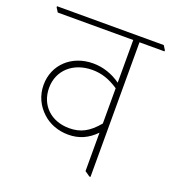

<svg xmlns="http://www.w3.org/2000/svg" viewBox="-140 -713 726 808"><g transform="rotate(20 223.0 -308.5)"><path d="M207 -130C255 -130 294 -148 328 -183V-11L351 5H356V-598H468V-603L456 -622H-22V-617L-10 -598H328V-407C290 -434 248 -448 204 -448C108 -448 38 -382 38 -292C38 -244 58 -203 91 -173C120 -146 161 -130 207 -130ZM64 -288C64 -367 125 -421 210 -421C252 -421 287 -409 328 -382V-224C288 -176 252 -157 201 -157C120 -157 64 -210 64 -288Z"/></g></svg>

Font: Noto Serif Devanagari SemiCondensed Thin
Style: Regular
Weight: 100
Width: 4
Designer: Universal Thirst, Indian Type Foundry and the Monotype Design Team
Foundry: Monotype Imaging Inc.
Version: Version 2.004